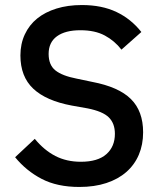

<svg xmlns="http://www.w3.org/2000/svg" viewBox="-20 -730 638 762"><path d="M295 12Q207 12 145.5 -20Q84 -52 40 -106L118 -179Q155 -134 199.5 -111Q244 -88 301 -88Q368 -88 402 -118Q436 -148 436 -199Q436 -240 412 -264Q388 -288 327 -300L265 -311Q163 -330 112 -378Q61 -426 61 -510Q61 -556 78.5 -593.5Q96 -631 127.5 -656.5Q159 -682 204 -696Q249 -710 305 -710Q384 -710 442 -682.5Q500 -655 541 -603L462 -533Q435 -568 396 -589Q357 -610 299 -610Q239 -610 206 -586Q173 -562 173 -516Q173 -472 200 -450.5Q227 -429 284 -418L346 -405Q451 -385 499.5 -337Q548 -289 548 -205Q548 -156 531 -116Q514 -76 481.5 -47.5Q449 -19 402 -3.5Q355 12 295 12Z"/></svg>

Font: IBM Plex Thai Medium
Style: Regular
Weight: 500
Designer: Mike Abbink, Paul van der Laan, Pieter van Rosmalen, Ben Mitchell, Mark Frömberg
Foundry: Bold Monday
Version: Version 1.0